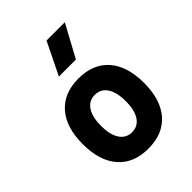

<svg xmlns="http://www.w3.org/2000/svg" viewBox="-227 -913 1040 1040"><g transform="rotate(-45 293.0 -392.5)"><path d="M293 9.8Q181.2 9.8 119.6 -60.5Q58.1 -130.9 58.1 -258.8Q58.1 -387.2 119.6 -457.3Q181.2 -527.3 293 -527.3Q404.8 -527.3 466.3 -457.3Q527.8 -387.2 527.8 -258.8Q527.8 -130.9 466.3 -60.5Q404.8 9.8 293 9.8ZM293 -115.7Q338.4 -115.7 363 -153.1Q387.7 -190.4 387.7 -258.8Q387.7 -327.6 363 -364.7Q338.4 -401.9 293 -401.9Q248 -401.9 223.1 -364.7Q198.2 -327.6 198.2 -258.8Q198.2 -190.4 223.1 -153.1Q248 -115.7 293 -115.7ZM225.6 -609.4 316.4 -794.9H456.5L356 -609.4Z"/></g></svg>

Font: Caskaydia Cove
Style: Bold
Weight: 700
Monospace: yes
Designer: Aaron Bell
Foundry: Saja Typeworks
Version: Version 4.300; ttfautohint (v1.8.3)